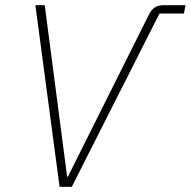

<svg xmlns="http://www.w3.org/2000/svg" viewBox="-20 -718 733 738"><path d="M209 0 116 -698H152L238 -39H241L553 -663Q570 -698 607 -698H693L687 -666H593L256 0Z"/></svg>

Font: IBM Plex Sans ExtLt
Style: Italic
Weight: 200
Italic angle: -11°
Designer: Mike Abbink, Paul van der Laan, Pieter van Rosmalen
Foundry: Bold Monday
Version: Version 3.005